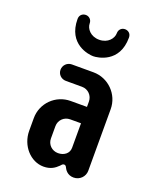

<svg xmlns="http://www.w3.org/2000/svg" viewBox="-145 -865 791 963"><g transform="rotate(20 250.0 -384.0)"><path d="M119.1 -476.1C119.1 -451.7 138.7 -432.6 163.6 -432.6H250C282.2 -432.6 307.6 -406.7 307.6 -374.5V-346.2H220.7C141.1 -346.2 76.2 -282.2 76.2 -202.1V-134.8C76.2 -55.7 134.8 9.8 204.6 9.8C241.7 9.8 263.7 -5.4 281.2 -22.9C286.6 -28.8 291 -35.6 299.3 -35.6C307.6 -35.6 311 -28.3 313.5 -22.9C316.9 -16.1 330.6 9.8 365.2 9.8C397.9 9.8 423.3 -16.1 423.3 -47.4V-376C423.3 -455.6 358.4 -520.5 278.8 -520.5H163.6C138.7 -520.5 119.1 -500.5 119.1 -476.1ZM191.9 -201.2C191.9 -233.4 217.3 -258.8 250 -258.8H307.6V-127.9C307.6 -97.2 281.2 -78.6 250 -78.6C217.3 -78.6 191.9 -103.5 191.9 -135.7ZM249.5 -683.6C203.1 -683.6 177.2 -716.8 177.2 -744.6C177.2 -765.1 161.6 -777.8 145 -777.8C129.4 -777.8 112.3 -767.6 112.3 -744.6C112.3 -609.9 226.1 -595.7 249.5 -595.7C272.9 -595.7 386.7 -609.9 386.7 -744.6C386.7 -767.6 369.6 -777.8 354 -777.8C336.9 -777.8 321.8 -765.1 321.8 -744.6C321.8 -716.8 295.9 -683.6 249.5 -683.6Z"/></g></svg>

Font: Supermercado One
Style: Regular
Weight: 400
Designer: James Grieshaber
Foundry: James Grieshaber
Version: Version 1.002